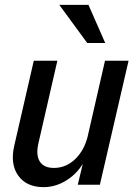

<svg xmlns="http://www.w3.org/2000/svg" viewBox="-20 -760 556 790"><path d="M159 10Q89 10 55 -37.5Q21 -85 39 -162L119 -510H216L138 -170Q127 -121 144 -95Q161 -69 202 -69Q251 -69 289 -105Q327 -141 342 -203L331 -103Q302 -49 256 -19.5Q210 10 159 10ZM300 0 326 -108H320L412 -510H509L391 0ZM339 -583 224 -740H344L413 -583Z"/></svg>

Font: Instrument Sans SemiCondensed Medium
Style: Italic
Weight: 500
Width: 4
Italic angle: -13°
Designer: Rodrigo Fuenzalida
Foundry: fragTYPE
Version: Version 1.000;gftools[0.9.28]